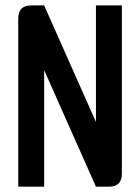

<svg xmlns="http://www.w3.org/2000/svg" viewBox="-20 -704 528 724"><path d="M48.8 0V-634.8Q48.8 -683.6 97.7 -683.6H146.5L341.8 -244.1V-683.6H439.5V-48.8Q439.5 0 390.6 0H341.8L146.5 -439.5V0Z"/></svg>

Font: BabelStone Runic Byrhtferth
Style: Regular
Weight: 400
Designer: Andrew West
Foundry: BabelStone
Version: Version 7.004;November 9, 2023